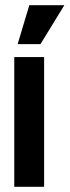

<svg xmlns="http://www.w3.org/2000/svg" viewBox="-20 -720 268 740"><path d="M35 -500V0H150V-500ZM48 -550H136L228 -700H93Z"/></svg>

Font: Jakob Semi-Condensed
Style: Regular
Weight: 400
Width: 4
Designer: Alan Madić
Foundry: X Cicéro
Version: Version 1.000;Glyphs 3.1.2 (3151)